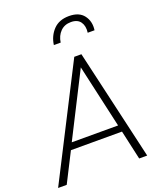

<svg xmlns="http://www.w3.org/2000/svg" viewBox="-192 -1107 1012 1215"><g transform="rotate(-20 314.5 -499.5)"><path d="M-15 0 365 -745H413L585 0H531L487 -197H143L43 0ZM165 -242H477L381 -668ZM269 -859Q277 -918 315.5 -958.5Q354 -999 421 -999Q489 -999 520 -958Q551 -917 543 -859H497Q503 -903 483.5 -931Q464 -959 420 -959Q376 -959 348.5 -931Q321 -903 315 -859Z"/></g></svg>

Font: Plus Jakarta Sans ExtraLight
Style: Italic
Weight: 200
Italic angle: -8°
Designer: Gumpita Rahayu
Foundry: Tokotype
Version: Version 2.071; ttfautohint (v1.8.4.7-5d5b);gftools[0.9.29]